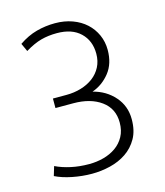

<svg xmlns="http://www.w3.org/2000/svg" viewBox="-100 -715 689 800"><g transform="rotate(-15 245.0 -315.0)"><path d="M54 -591Q92 -617 131 -627.5Q170 -638 211 -638Q252 -638 286 -625.5Q320 -613 344 -591Q368 -569 381.5 -539Q395 -509 395 -474Q395 -415 364.5 -376.5Q334 -338 289 -322Q345 -308 381 -267Q417 -226 417 -169Q417 -120 398 -86.5Q379 -53 348 -32Q317 -11 278 -1.5Q239 8 199 8Q157 8 114.5 -0.5Q72 -9 42 -24L54 -64Q83 -50 119.5 -42Q156 -34 198 -34Q230 -34 260 -42Q290 -50 313.5 -66.5Q337 -83 351 -108.5Q365 -134 365 -169Q365 -229 319 -262.5Q273 -296 199 -296H122V-337H180Q214 -337 244 -346Q274 -355 296.5 -372Q319 -389 332 -414Q345 -439 345 -471Q345 -527 309 -561.5Q273 -596 208 -596Q171 -596 139.5 -587.5Q108 -579 70 -556Z"/></g></svg>

Font: Ek Mukta ExtraLight
Style: Regular
Weight: 275
Designer: Girish Dalvi and Yashodeep Gholap
Foundry: Ek Type
Version: Version 2.538;PS 1.002;hotconv 16.6.51;makeotf.lib2.5.65220;